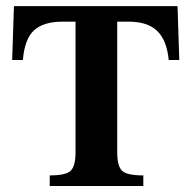

<svg xmlns="http://www.w3.org/2000/svg" viewBox="-20 -619 643 639"><path d="M576.7 -419.4H541.5Q535.2 -484.9 503.2 -515.9Q471.2 -546.9 408.2 -546.9H370.1V-112.3Q370.1 -66.4 386.2 -50.8Q402.3 -35.2 457 -35.2V0H145.5V-35.2Q199.2 -35.2 215.3 -50.8Q231.4 -66.4 231.4 -112.3V-546.9H187.5Q125.5 -546.9 93.8 -518.6Q62 -490.2 56.2 -419.4H20.5L26.4 -598.6H570.8Z"/></svg>

Font: Scheherazade New
Style: Bold
Weight: 700
Designer: SIL International
Foundry: SIL International
Version: Version 4.000